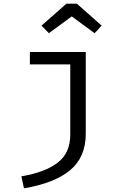

<svg xmlns="http://www.w3.org/2000/svg" viewBox="-20 -809 640 1041"><path d="M245 -629 205 -670 340 -789H397L531 -670L493 -629L369 -720ZM445 -527V-84Q445 43 360.5 113.5Q276 184 110 212L96 147Q223 126 292 73.5Q361 21 361 -79V-460H142V-527Z"/></svg>

Font: Fira Mono
Style: Regular
Weight: 400
Designer: Carrois Corporate & Edenspiekermann AG
Foundry: Carrois Corporate GbR & Edenspiekermann AG
Version: Version 3.206;PS 003.206;hotconv 1.0.70;makeotf.lib2.5.58329